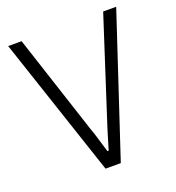

<svg xmlns="http://www.w3.org/2000/svg" viewBox="-126 -787 811 887"><g transform="rotate(-20 279.5 -343.0)"><path d="M242 0 13 -686H79L240 -194Q247 -176 253.5 -154Q260 -132 266.5 -110.5Q273 -89 278 -73H284Q289 -88 295 -109.5Q301 -131 308 -153Q315 -175 321 -194L480 -686H544L317 0Z"/></g></svg>

Font: Archivo SemiCondensed ExtraLight
Style: Regular
Weight: 250
Width: 4
Designer: Hector Gatti
Foundry: Omnibus-Type
Version: Version 2.001